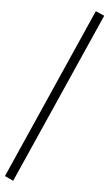

<svg xmlns="http://www.w3.org/2000/svg" viewBox="-95 -750 521 918"><g transform="rotate(5 166.0 -291.0)"><path d="M327 -712 369 -694 4 130 -37 111Z"/></g></svg>

Font: PTSerif
Style: Italic
Weight: 400
Italic angle: -12°
Designer: A.Korolkova, O.Umpeleva, V.Yefimov
Foundry: ParaType Ltd
Version: Version 1.000W OFL; ttfautohint (v1.2) -l 8 -r 50 -G 200 -x 